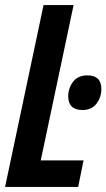

<svg xmlns="http://www.w3.org/2000/svg" viewBox="-22 -734 418 754"><path d="M285 0 306 -104H138L267 -714H149L-2 0ZM376 -385Q376 -438 321 -438Q284 -438 265 -413Q246 -388 246 -356Q246 -302 302 -302Q338 -302 357 -327Q376 -352 376 -385Z"/></svg>

Font: Noto Sans Display Condensed
Style: Bold Italic
Weight: 700
Width: 3
Designer: Monotype Design team
Foundry: Monotype Imaging Inc.
Version: 1.000